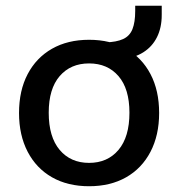

<svg xmlns="http://www.w3.org/2000/svg" viewBox="-20 -637 618 666"><path d="M289 9Q215 9 160.5 -22Q106 -53 76 -110.5Q46 -168 46 -245Q46 -323 76 -380Q106 -437 160.5 -468Q215 -499 289 -499Q363 -499 417.5 -468Q472 -437 502 -380Q532 -323 532 -245Q532 -168 502 -110.5Q472 -53 417.5 -22Q363 9 289 9ZM289 -72Q353 -72 391 -117Q429 -162 429 -246Q429 -329 391 -373Q353 -417 289 -417Q225 -417 187 -373Q149 -329 149 -246Q149 -162 187 -117Q225 -72 289 -72ZM403 -432 346 -469V-490Q384 -491 407 -501.5Q430 -512 439.5 -536Q449 -560 449 -599V-617H541V-585Q541 -541 524.5 -508Q508 -475 477 -455.5Q446 -436 403 -432Z"/></svg>

Font: Nunito Sans 11pt SemiBold
Style: Regular
Weight: 600
Version: Version 3.101;gftools[0.9.27]